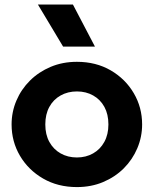

<svg xmlns="http://www.w3.org/2000/svg" viewBox="-20 -784 656 820"><path d="M308.5 15Q227 15 164 -21.5Q101 -58 65.2 -118.8Q29.5 -179.5 29.5 -252.5Q29.5 -306 50 -354.2Q70.5 -402.5 108 -439.8Q145.5 -477 196.5 -498.5Q247.5 -520 308.5 -520Q390 -520 452.8 -483.5Q515.5 -447 551.2 -386.2Q587 -325.5 587 -252.5Q587 -199.5 566.5 -151Q546 -102.5 508.8 -65.2Q471.5 -28 420.5 -6.5Q369.5 15 308.5 15ZM308.5 -111.5Q347 -111.5 377.5 -128.8Q408 -146 425.5 -177.8Q443 -209.5 443 -252.5Q443 -296 425.8 -327.5Q408.5 -359 378 -376.2Q347.5 -393.5 308.5 -393.5Q269.5 -393.5 238.8 -376.2Q208 -359 190.8 -327.5Q173.5 -296 173.5 -252.5Q173.5 -209 191 -177.5Q208.5 -146 239 -128.8Q269.5 -111.5 308.5 -111.5ZM249.5 -585 142 -764.5H291.5L385.5 -585Z"/></svg>

Font: Geologica Cursive SemiBold
Style: Regular
Weight: 600
Designer: Sindre Bremnes, Frode Helland
Foundry: Monokrom Skriftforlag AS
Version: Version 1.010;gftools[0.9.28]